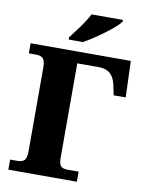

<svg xmlns="http://www.w3.org/2000/svg" viewBox="-99 -999 802 1068"><g transform="rotate(10 301.5 -465.5)"><path d="M24 -57H67Q92 -57 104.5 -69.5Q117 -82 117 -120V-594Q117 -632 104 -644.5Q91 -657 67 -657H24V-714H590L597 -509H529L518 -563Q509 -607 485.5 -628Q462 -649 422 -649H299V-116Q299 -80 310.5 -68.5Q322 -57 348 -57H411V0H24ZM229 -784Q234 -791 257.5 -821.5Q281 -852 300.5 -881.5Q320 -911 330 -931H507V-921Q489 -895 424.5 -847Q360 -799 309 -771H229Z"/></g></svg>

Font: Noto Serif ExtraBold
Style: Regular
Weight: 800
Designer: Monotype Design Team
Foundry: Monotype Imaging Inc.
Version: Version 1.001